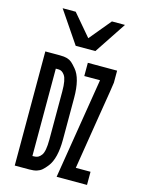

<svg xmlns="http://www.w3.org/2000/svg" viewBox="-145 -1093 889 1178"><g transform="rotate(15 300.0 -504.0)"><path d="M68 -725H160.5Q189.5 -725 207 -719.8Q224.5 -714.5 236.8 -704Q249 -693.5 267.5 -671.5Q312.5 -619 312.5 -495.5V-230Q312.5 -172 301.8 -127.2Q291 -82.5 269 -55Q252.5 -34 239.2 -22.8Q226 -11.5 207.5 -5.8Q189 0 160.5 0H68ZM214 -109.5Q232 -133.5 232 -209.5V-515Q232 -589.5 214 -615.5Q197.5 -639.5 175.5 -639.5H157.5V-84.5L175.5 -85.5Q186.5 -86.5 195.5 -91.8Q204.5 -97 214 -109.5ZM438 -641H338V-725H524V-648.5Q524 -640.5 487.5 -419.5Q453 -209.5 433.5 -83.5H527V0H334ZM102 -1008.5H185L301.5 -871.5L415 -1008.5H498L364 -806.5H239Z"/></g></svg>

Font: JuliaMono
Style: Regular
Weight: 400
Monospace: yes
Designer: cormullion
Foundry: corm
Version: Version 0.055; ttfautohint (v1.8.4)